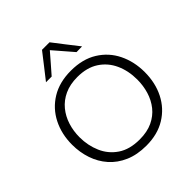

<svg xmlns="http://www.w3.org/2000/svg" viewBox="-255 -1142 1327 1327"><g transform="rotate(-45 409.0 -478.5)"><path d="M412.5 10.5Q323 10.5 255.8 -18.8Q188.5 -48 143.5 -99Q98.5 -150 76 -216.5Q53.5 -283 53.5 -357.5Q53.5 -461 95.8 -544.5Q138 -628 217.8 -676.8Q297.5 -725.5 409.5 -725.5Q523.5 -725.5 602.8 -676.2Q682 -627 723 -543.5Q764 -460 764 -357.5Q764 -252.5 721.8 -169.2Q679.5 -86 600.8 -37.8Q522 10.5 412.5 10.5ZM410 -52.5Q483.5 -52.5 536.5 -77.5Q589.5 -102.5 623.8 -145.5Q658 -188.5 674.5 -243.2Q691 -298 691 -357.5Q691 -443 659.5 -512.2Q628 -581.5 565.5 -622.2Q503 -663 410 -663Q338 -663 284.8 -638.2Q231.5 -613.5 196.2 -570.5Q161 -527.5 143.8 -472.8Q126.5 -418 126.5 -357.5Q126.5 -277 156.8 -207.2Q187 -137.5 249.8 -95Q312.5 -52.5 410 -52.5ZM528 -788.5Q497.5 -824 467.5 -858.5Q437.5 -893 407 -928.5Q376.5 -893.5 347 -859.2Q317.5 -825 287 -790.5H231.5Q266 -834.5 300.8 -879Q335.5 -923.5 370.5 -968.5H444Q478.5 -923.5 513.2 -878.8Q548 -834 583 -789.5Z"/></g></svg>

Font: Commissioner Light
Style: Regular
Weight: 300
Designer: Kostas Bartsokas
Foundry: Kostas Bartsokas
Version: Version 1.000; ttfautohint (v1.8.3)